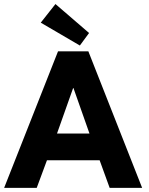

<svg xmlns="http://www.w3.org/2000/svg" viewBox="-25 -908 718 928"><path d="M361 -688 172 -798.5 243 -888.5 405.5 -748.5ZM255.5 -660H402L662 0H505L456.5 -133.5H202L152.5 0H-5ZM250.5 -262.5H407.5L330 -482.5H328.5Z"/></svg>

Font: League Spartan
Style: Bold
Weight: 700
Foundry: The League of Moveable Type
Version: Version 2.002